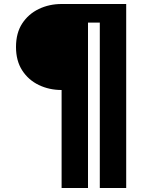

<svg xmlns="http://www.w3.org/2000/svg" viewBox="-20 -720 711 960"><path d="M288 -270V220H420V-607H479V220H611V-700H288Q226 -700 174 -675Q122 -650 91 -602.5Q60 -555 60 -485Q60 -416 91 -368Q122 -320 174 -295Q226 -270 288 -270Z"/></svg>

Font: Glinicke Jost Bold
Style: Bold
Weight: 700
Version: Version 3.710